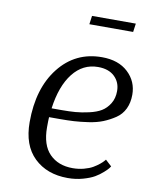

<svg xmlns="http://www.w3.org/2000/svg" viewBox="-79 -731 625 799"><g transform="rotate(10 233.5 -331.0)"><path d="M425 -636H240L245 -672H430ZM432 -69Q430 -66 426 -60.5Q422 -55 407 -41.5Q392 -28 374 -17.5Q356 -7 326 1.5Q296 10 262 10Q174 10 120 -42Q66 -94 66 -192Q66 -335 135 -422.5Q204 -510 316 -510Q386 -510 426.5 -472Q467 -434 467 -378Q467 -344 454.5 -318Q442 -292 418 -276Q394 -260 368 -249.5Q342 -239 307.5 -234Q273 -229 246.5 -227.5Q220 -226 187 -226H142Q141 -212 141 -183Q141 -108 177.5 -71Q214 -34 275 -34Q300 -34 322.5 -40Q345 -46 359.5 -54.5Q374 -63 385 -72Q396 -81 401 -87L406 -93ZM307 -467Q243 -467 201 -413.5Q159 -360 146 -264H189Q221 -264 246.5 -266Q272 -268 303 -275Q334 -282 354 -294Q374 -306 388 -328.5Q402 -351 402 -382Q402 -419 377 -443Q352 -467 307 -467Z"/></g></svg>

Font: Arsenal
Style: Italic
Weight: 400
Italic angle: -9.10001°
Designer: Andrij Shevchenko
Foundry: Stairsfor
Version: Version 2.001;PS 002.001;hotconv 1.0.88;makeotf.lib2.5.64775